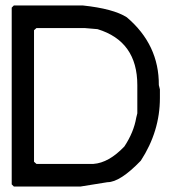

<svg xmlns="http://www.w3.org/2000/svg" viewBox="-20 -680 622 697"><path d="M30.3 -660.2H280.3Q391.6 -648.4 440.4 -617.2Q557.6 -517.6 556.6 -371.1L560.5 -355.5V-324.2Q560.5 -203.1 491.2 -96.7Q416 -18.6 370.1 -18.6L272.5 -2.9H30.3L22.5 -10.7V-652.3ZM103.5 -570.3V-92.8L112.3 -85H319.3Q375 -88.9 431.6 -148.4Q465.8 -200.2 474.6 -252.9L478.5 -268.6V-371.1Q478.5 -530.3 334 -574.2L288.1 -578.1H112.3Z"/></svg>

Font: Dehalvi Khush Khat
Style: Regular
Weight: 400
Version: Version 002.500